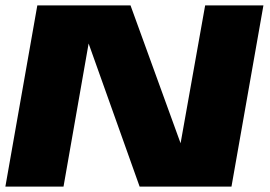

<svg xmlns="http://www.w3.org/2000/svg" viewBox="-21 -695 1004 715"><path d="M-1 0 118 -675H465L651.5 -161.5L743 -675H960L841 0H499L309 -533L215.5 0Z"/></svg>

Font: Anybody ExtraExpanded ExtraBold
Style: Italic
Weight: 800
Width: 8
Italic angle: -10°
Designer: Tyler Finck
Foundry: Etcetera Type Company
Version: Version 1.010; ttfautohint (v1.8.3) -l 8 -r 50 -G 200 -x 14 